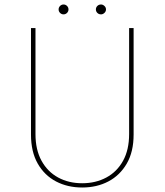

<svg xmlns="http://www.w3.org/2000/svg" viewBox="-20 -827 733 855"><path d="M138 -230Q138 -160 165 -111Q192 -62 239 -36.5Q286 -11 346 -11Q406 -11 453.5 -36.5Q501 -62 528 -111Q555 -160 555 -230V-702H575V-228Q575 -151 544.5 -98.5Q514 -46 462.5 -19Q411 8 346 8Q281 8 229.5 -19Q178 -46 148 -98.5Q118 -151 118 -228V-702H138ZM241 -785Q241 -794 247.5 -800.5Q254 -807 263 -807Q272 -807 278.5 -800.5Q285 -794 285 -785Q285 -776 278.5 -769.5Q272 -763 263 -763Q254 -763 247.5 -769.5Q241 -776 241 -785ZM407 -785Q407 -794 413.5 -800.5Q420 -807 430 -807Q438 -807 445 -800.5Q452 -794 452 -785Q452 -776 445 -769.5Q438 -763 430 -763Q420 -763 413.5 -769.5Q407 -776 407 -785Z"/></svg>

Font: Josefin Sans Thin Thin
Style: Regular
Weight: 250
Version: Version 2.001